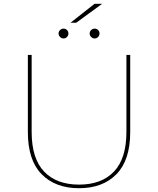

<svg xmlns="http://www.w3.org/2000/svg" viewBox="-20 -990 834 1013"><path d="M397 3Q272 3 199.5 -71Q127 -145 127 -293V-700H147V-294Q147 -154 212.5 -85Q278 -16 397 -16Q516 -16 581.5 -85Q647 -154 647 -294V-700H667V-293Q667 -145 594.5 -71Q522 3 397 3ZM479 -787Q469 -787 461 -795Q453 -803 453 -813Q453 -824 461 -831.5Q469 -839 479 -839Q490 -839 497.5 -831.5Q505 -824 505 -813Q505 -803 497.5 -795Q490 -787 479 -787ZM315 -787Q305 -787 297 -795Q289 -803 289 -813Q289 -824 297 -831.5Q305 -839 315 -839Q326 -839 333.5 -831.5Q341 -824 341 -813Q341 -803 333.5 -795Q326 -787 315 -787ZM352 -870 479 -970H519L382 -870Z"/></svg>

Font: Montserrat Thin Thin
Style: Regular
Weight: 250
Version: Version 9.000